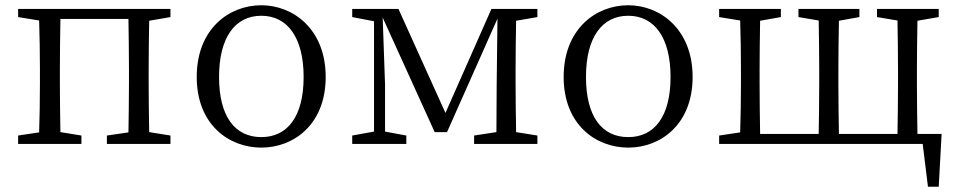

<svg xmlns="http://www.w3.org/2000/svg" viewBox="-20 -548 3643 731"><path d="M629 -483V-514H49V-483L129 -470C131 -415 132 -339 132 -286V-228C132 -176 131 -99 129 -44L49 -32V0H290V-32L210 -45C209 -100 208 -176 208 -228V-286C208 -341 209 -421 210 -476H469C470 -421 471 -341 471 -286V-228C471 -176 470 -100 469 -44L387 -32V0H629V-32L548 -45C547 -100 546 -176 546 -228V-286C546 -338 547 -414 548 -469Z M975 14C1098 14 1220 -74 1220 -255C1220 -437 1096 -528 975 -528C851 -528 729 -437 729 -255C729 -74 851 14 975 14ZM975 -26C874 -26 814 -105 814 -255C814 -404 874 -488 975 -488C1075 -488 1136 -404 1136 -255C1136 -105 1075 -26 975 -26Z M2026 -483V-514H1851L1676 -118L1497 -514H1321V-483L1404 -467V-47L1321 -32V0H1527V-32L1446 -47V-225L1437 -481L1635 -45H1682L1874 -477L1871 -225L1870 -45L1785 -32V0H2026V-32L1945 -45C1944 -100 1943 -176 1943 -228V-286C1943 -338 1944 -414 1945 -469Z M2372 14C2495 14 2617 -74 2617 -255C2617 -437 2493 -528 2372 -528C2248 -528 2126 -437 2126 -255C2126 -74 2248 14 2372 14ZM2372 -26C2271 -26 2211 -105 2211 -255C2211 -404 2271 -488 2372 -488C2472 -488 2533 -404 2533 -255C2533 -105 2472 -26 2372 -26Z M3473 -38C3472 -94 3471 -174 3471 -228V-286C3471 -338 3472 -414 3473 -469L3554 -483V-514H3319V-483L3397 -470C3398 -415 3399 -339 3399 -286V-228C3399 -174 3398 -94 3397 -38H3174C3173 -94 3172 -174 3172 -228V-286C3172 -338 3173 -414 3174 -469L3252 -483V-514H3020V-483L3097 -470C3098 -415 3099 -339 3099 -286V-228C3099 -174 3098 -94 3097 -38H2874C2873 -94 2872 -174 2872 -228V-286C2872 -338 2873 -414 2874 -469L2953 -483V-514H2718V-483L2798 -470C2800 -415 2801 -339 2801 -286V-228C2801 -176 2800 -99 2798 -44L2718 -32V0H3493L3513 163H3554L3565 -38Z"/></svg>

Font: Source Han Serif K
Style: Regular
Weight: 400
Designer: Ryoko NISHIZUKA 西塚涼子 (kana & ideographs); Frank Grießhammer (Latin, Greek & Cyrillic); Wenlong ZHANG 张文龙 (bopomofo); San
Foundry: Adobe Systems Incorporated
Version: Version 1.001;PS 1.001;hotconv 16.6.54;makeotf.lib2.5.65590